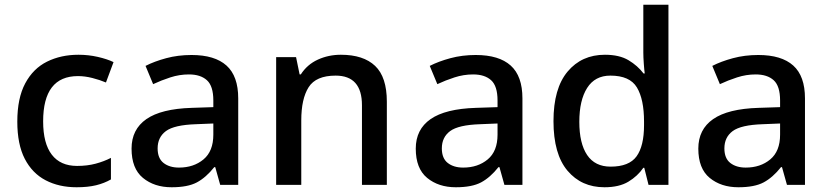

<svg xmlns="http://www.w3.org/2000/svg" viewBox="-20 -780 3494 810"><path d="M303 10Q229 10 172.5 -19.5Q116 -49 84.5 -110Q53 -171 53 -267Q53 -366 86.5 -428.5Q120 -491 178.5 -520Q237 -549 311 -549Q353 -549 392.5 -540Q432 -531 459 -518L427 -432Q401 -443 369.5 -451Q338 -459 309 -459Q162 -459 162 -268Q162 -175 198.5 -127.5Q235 -80 305 -80Q348 -80 383.5 -89.5Q419 -99 448 -114V-23Q420 -7 385.5 1.5Q351 10 303 10Z M788 -548Q886 -548 935.5 -503.5Q985 -459 985 -365V0H909L888 -75H884Q849 -31 810.5 -10.5Q772 10 704 10Q631 10 583 -29.5Q535 -69 535 -153Q535 -234 597.5 -277.5Q660 -321 789 -325L880 -328V-356Q880 -417 853 -441.5Q826 -466 777 -466Q737 -466 698.5 -453.5Q660 -441 626 -425L594 -502Q631 -521 681 -534.5Q731 -548 788 -548ZM807 -256Q715 -253 680 -227Q645 -201 645 -154Q645 -112 670 -92.5Q695 -73 735 -73Q797 -73 838.5 -107.5Q880 -142 880 -212V-259Z M1418 -549Q1513 -549 1562.5 -502Q1612 -455 1612 -351V0H1507V-336Q1507 -461 1396 -461Q1313 -461 1282 -412Q1251 -363 1251 -272V0H1145V-539H1229L1244 -466H1249Q1276 -508 1321 -528.5Q1366 -549 1418 -549Z M1987 -548Q2085 -548 2134.5 -503.5Q2184 -459 2184 -365V0H2108L2087 -75H2083Q2048 -31 2009.5 -10.5Q1971 10 1903 10Q1830 10 1782 -29.5Q1734 -69 1734 -153Q1734 -234 1796.5 -277.5Q1859 -321 1988 -325L2079 -328V-356Q2079 -417 2052 -441.5Q2025 -466 1976 -466Q1936 -466 1897.5 -453.5Q1859 -441 1825 -425L1793 -502Q1830 -521 1880 -534.5Q1930 -548 1987 -548ZM2006 -256Q1914 -253 1879 -227Q1844 -201 1844 -154Q1844 -112 1869 -92.5Q1894 -73 1934 -73Q1996 -73 2037.5 -107.5Q2079 -142 2079 -212V-259Z M2530 10Q2433 10 2374 -60Q2315 -130 2315 -269Q2315 -407 2374.5 -478Q2434 -549 2532 -549Q2593 -549 2631.5 -526Q2670 -503 2695 -470H2700Q2698 -484 2696 -511.5Q2694 -539 2694 -558V-760H2800V0H2716L2698 -72H2694Q2670 -37 2631 -13.5Q2592 10 2530 10ZM2556 -77Q2634 -77 2665.5 -120.5Q2697 -164 2697 -252V-267Q2697 -361 2667 -411Q2637 -461 2555 -461Q2490 -461 2457 -409Q2424 -357 2424 -266Q2424 -175 2457 -126Q2490 -77 2556 -77Z M3179 -548Q3277 -548 3326.5 -503.5Q3376 -459 3376 -365V0H3300L3279 -75H3275Q3240 -31 3201.5 -10.5Q3163 10 3095 10Q3022 10 2974 -29.5Q2926 -69 2926 -153Q2926 -234 2988.5 -277.5Q3051 -321 3180 -325L3271 -328V-356Q3271 -417 3244 -441.5Q3217 -466 3168 -466Q3128 -466 3089.5 -453.5Q3051 -441 3017 -425L2985 -502Q3022 -521 3072 -534.5Q3122 -548 3179 -548ZM3198 -256Q3106 -253 3071 -227Q3036 -201 3036 -154Q3036 -112 3061 -92.5Q3086 -73 3126 -73Q3188 -73 3229.5 -107.5Q3271 -142 3271 -212V-259Z"/></svg>

Font: Noto Sans Lao Looped Medium
Style: Regular
Weight: 500
Designer: Mark Frömberg, Ben Mitchell
Foundry: The Fontpad Ltd
Version: Version 1.002; ttfautohint (v1.8.4.7-5d5b)